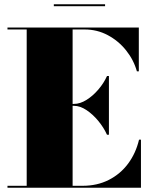

<svg xmlns="http://www.w3.org/2000/svg" viewBox="-20 -879 710 899"><path d="M232 -859H472V-850H232ZM481 -248Q466 -281.5 440.5 -312.5Q415 -343.5 385 -363.5Q355 -383.5 326.5 -383.5H320V-9H366.5Q435 -9 489.2 -36.5Q543.5 -64 579.8 -112.8Q616 -161.5 631 -225H640V0H15V-9H105V-741H15V-750H630V-545H621Q606 -598.5 570.5 -643Q535 -687.5 485 -714.2Q435 -741 376.5 -741H320V-392.5H326.5Q355 -392.5 385 -411.2Q415 -430 440.5 -459.8Q466 -489.5 481 -523H490V-248Z"/></svg>

Font: Bodoni* 24pt Fatface
Style: Regular
Weight: 900
Version: Version 2.3